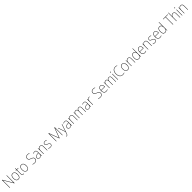

<svg xmlns="http://www.w3.org/2000/svg" viewBox="2031 -6468 12420 12420"><g transform="rotate(-45 8240.5 -258.5)"><path d="M533 0H510L121 -658H119Q120 -623 120 -591Q120 -559 120 -519V0H94V-714H118L506 -58H508Q507 -95 507 -132.5Q507 -170 507 -200V-714H533Z M1084 -264Q1084 -139 1035 -64.5Q986 10 883 10Q782 10 731.5 -64.5Q681 -139 681 -265Q681 -393 734 -465.5Q787 -538 886 -538Q957 -538 1000.5 -502.5Q1044 -467 1064 -405Q1084 -343 1084 -264ZM708 -265Q708 -150 751 -82.5Q794 -15 883 -15Q973 -15 1015 -81.5Q1057 -148 1057 -264Q1057 -336 1040.5 -392Q1024 -448 986 -480.5Q948 -513 886 -513Q798 -513 753 -447.5Q708 -382 708 -265Z M1327 -15Q1348 -15 1364.5 -18Q1381 -21 1394 -27V-2Q1380 3 1364.5 6.5Q1349 10 1327 10Q1266 10 1244.5 -27Q1223 -64 1223 -130V-503H1153V-524L1221 -528L1228 -658H1249V-528H1394V-503H1249V-130Q1249 -74 1265 -44.5Q1281 -15 1327 -15Z M1875 -264Q1875 -139 1826 -64.5Q1777 10 1674 10Q1573 10 1522.5 -64.5Q1472 -139 1472 -265Q1472 -393 1525 -465.5Q1578 -538 1677 -538Q1748 -538 1791.5 -502.5Q1835 -467 1855 -405Q1875 -343 1875 -264ZM1499 -265Q1499 -150 1542 -82.5Q1585 -15 1674 -15Q1764 -15 1806 -81.5Q1848 -148 1848 -264Q1848 -336 1831.5 -392Q1815 -448 1777 -480.5Q1739 -513 1677 -513Q1589 -513 1544 -447.5Q1499 -382 1499 -265Z M2597 -182Q2597 -118 2568.5 -75.5Q2540 -33 2491.5 -11.5Q2443 10 2381 10Q2327 10 2285.5 2Q2244 -6 2211 -18V-47Q2246 -33 2289 -24Q2332 -15 2383 -15Q2464 -15 2517 -57Q2570 -99 2570 -182Q2570 -231 2549.5 -261Q2529 -291 2490 -311.5Q2451 -332 2396 -353Q2345 -372 2305 -394Q2265 -416 2241.5 -451Q2218 -486 2218 -544Q2218 -604 2245 -644Q2272 -684 2319 -704Q2366 -724 2425 -724Q2509 -724 2582 -690L2571 -668Q2531 -686 2493.5 -692.5Q2456 -699 2423 -699Q2347 -699 2296 -661Q2245 -623 2245 -546Q2245 -493 2267 -462Q2289 -431 2326.5 -411.5Q2364 -392 2409 -375Q2466 -354 2508 -331.5Q2550 -309 2573.5 -274.5Q2597 -240 2597 -182Z M2879 -537Q2954 -537 2990.5 -494Q3027 -451 3027 -353V0H3005L3002 -99H3000Q2989 -71 2969 -46Q2949 -21 2916.5 -5.5Q2884 10 2836 10Q2763 10 2727 -29.5Q2691 -69 2691 -129Q2691 -208 2750 -247.5Q2809 -287 2913 -295L3001 -301V-347Q3001 -437 2971.5 -474.5Q2942 -512 2879 -512Q2847 -512 2814.5 -504Q2782 -496 2745 -476L2735 -501Q2769 -517 2805.5 -527Q2842 -537 2879 -537ZM2914 -271Q2822 -265 2770.5 -231Q2719 -197 2719 -129Q2719 -75 2749.5 -44.5Q2780 -14 2836 -14Q2923 -14 2961.5 -71.5Q3000 -129 3001 -220V-277Z M3383 -538Q3457 -538 3498 -494Q3539 -450 3539 -357V0H3513V-352Q3513 -437 3478.5 -475Q3444 -513 3383 -513Q3310 -513 3262 -462Q3214 -411 3214 -305V0H3188V-528H3209L3212 -416H3214Q3223 -446 3244 -474Q3265 -502 3299 -520Q3333 -538 3383 -538Z M3980 -130Q3980 -66 3937 -28Q3894 10 3807 10Q3759 10 3719.5 -0.5Q3680 -11 3656 -23V-53Q3689 -35 3727.5 -25Q3766 -15 3807 -15Q3884 -15 3918.5 -46Q3953 -77 3953 -131Q3953 -168 3935.5 -191Q3918 -214 3887 -229Q3856 -244 3817 -259Q3776 -276 3742 -292.5Q3708 -309 3688 -335.5Q3668 -362 3668 -407Q3668 -466 3711 -502Q3754 -538 3833 -538Q3873 -538 3908.5 -529.5Q3944 -521 3971 -509L3959 -484Q3936 -497 3901.5 -505Q3867 -513 3833 -513Q3769 -513 3731.5 -486Q3694 -459 3694 -407Q3694 -370 3711.5 -349Q3729 -328 3758.5 -313.5Q3788 -299 3825 -284Q3865 -267 3900.5 -250Q3936 -233 3958 -205.5Q3980 -178 3980 -130Z M4623 0 4372 -675H4370Q4371 -643 4371.5 -624.5Q4372 -606 4372 -590V0H4346V-714H4386L4635 -42H4638L4887 -714H4927V0H4901V-592Q4901 -604 4901 -623Q4901 -642 4902 -674H4900L4650 0Z M5029 -528H5056L5178 -160Q5194 -112 5202 -87Q5210 -62 5216 -45H5218Q5231 -92 5255 -158L5379 -528H5406L5188 119Q5166 184 5138 213.5Q5110 243 5068 243Q5045 243 5021 233V207Q5033 212 5044 214.5Q5055 217 5068 217Q5099 217 5121.5 194Q5144 171 5165 109L5203 -9Z M5640 -537Q5715 -537 5751.5 -494Q5788 -451 5788 -353V0H5766L5763 -99H5761Q5750 -71 5730 -46Q5710 -21 5677.5 -5.5Q5645 10 5597 10Q5524 10 5488 -29.5Q5452 -69 5452 -129Q5452 -208 5511 -247.5Q5570 -287 5674 -295L5762 -301V-347Q5762 -437 5732.5 -474.5Q5703 -512 5640 -512Q5608 -512 5575.5 -504Q5543 -496 5506 -476L5496 -501Q5530 -517 5566.5 -527Q5603 -537 5640 -537ZM5675 -271Q5583 -265 5531.5 -231Q5480 -197 5480 -129Q5480 -75 5510.5 -44.5Q5541 -14 5597 -14Q5684 -14 5722.5 -71.5Q5761 -129 5762 -220V-277Z M6144 -538Q6218 -538 6259 -494Q6300 -450 6300 -357V0H6274V-352Q6274 -437 6239.5 -475Q6205 -513 6144 -513Q6071 -513 6023 -462Q5975 -411 5975 -305V0H5949V-528H5970L5973 -416H5975Q5984 -446 6005 -474Q6026 -502 6060 -520Q6094 -538 6144 -538Z M6925 -538Q6987 -538 7025.5 -496Q7064 -454 7064 -366V0H7038V-364Q7038 -444 7005.5 -478.5Q6973 -513 6925 -513Q6859 -513 6818 -468Q6777 -423 6777 -331V0H6751V-358Q6751 -443 6718 -478Q6685 -513 6637 -513Q6572 -513 6530 -464.5Q6488 -416 6488 -329V0H6462V-528H6482L6486 -431H6488Q6497 -454 6514.5 -479Q6532 -504 6561.5 -521Q6591 -538 6637 -538Q6691 -538 6723.5 -508.5Q6756 -479 6767 -430H6769Q6787 -477 6824.5 -507.5Q6862 -538 6925 -538Z M7374 -537Q7449 -537 7485.5 -494Q7522 -451 7522 -353V0H7500L7497 -99H7495Q7484 -71 7464 -46Q7444 -21 7411.5 -5.5Q7379 10 7331 10Q7258 10 7222 -29.5Q7186 -69 7186 -129Q7186 -208 7245 -247.5Q7304 -287 7408 -295L7496 -301V-347Q7496 -437 7466.5 -474.5Q7437 -512 7374 -512Q7342 -512 7309.5 -504Q7277 -496 7240 -476L7230 -501Q7264 -517 7300.5 -527Q7337 -537 7374 -537ZM7409 -271Q7317 -265 7265.5 -231Q7214 -197 7214 -129Q7214 -75 7244.5 -44.5Q7275 -14 7331 -14Q7418 -14 7456.5 -71.5Q7495 -129 7496 -220V-277Z M7852 -536Q7890 -536 7920 -525L7913 -501Q7899 -505 7884.5 -507.5Q7870 -510 7852 -510Q7804 -510 7772.5 -480Q7741 -450 7725.5 -400Q7710 -350 7710 -290V0H7684V-528H7706L7709 -420H7711Q7720 -449 7738 -475.5Q7756 -502 7784.5 -519Q7813 -536 7852 -536Z M8601 -182Q8601 -118 8572.5 -75.5Q8544 -33 8495.5 -11.5Q8447 10 8385 10Q8331 10 8289.5 2Q8248 -6 8215 -18V-47Q8250 -33 8293 -24Q8336 -15 8387 -15Q8468 -15 8521 -57Q8574 -99 8574 -182Q8574 -231 8553.5 -261Q8533 -291 8494 -311.5Q8455 -332 8400 -353Q8349 -372 8309 -394Q8269 -416 8245.5 -451Q8222 -486 8222 -544Q8222 -604 8249 -644Q8276 -684 8323 -704Q8370 -724 8429 -724Q8513 -724 8586 -690L8575 -668Q8535 -686 8497.5 -692.5Q8460 -699 8427 -699Q8351 -699 8300 -661Q8249 -623 8249 -546Q8249 -493 8271 -462Q8293 -431 8330.5 -411.5Q8368 -392 8413 -375Q8470 -354 8512 -331.5Q8554 -309 8577.5 -274.5Q8601 -240 8601 -182Z M8904 -538Q8966 -538 9004 -504.5Q9042 -471 9059.5 -416Q9077 -361 9077 -295V-269H8732Q8731 -146 8778.5 -80.5Q8826 -15 8917 -15Q8957 -15 8988 -23Q9019 -31 9058 -51V-23Q9026 -6 8992.5 2Q8959 10 8917 10Q8843 10 8796.5 -24.5Q8750 -59 8728 -120Q8706 -181 8706 -261Q8706 -338 8727.5 -401Q8749 -464 8793 -501Q8837 -538 8904 -538ZM8904 -513Q8832 -513 8786.5 -457.5Q8741 -402 8733 -293H9051Q9051 -356 9035.5 -406Q9020 -456 8987.5 -484.5Q8955 -513 8904 -513Z M9678 -538Q9740 -538 9778.5 -496Q9817 -454 9817 -366V0H9791V-364Q9791 -444 9758.5 -478.5Q9726 -513 9678 -513Q9612 -513 9571 -468Q9530 -423 9530 -331V0H9504V-358Q9504 -443 9471 -478Q9438 -513 9390 -513Q9325 -513 9283 -464.5Q9241 -416 9241 -329V0H9215V-528H9235L9239 -431H9241Q9250 -454 9267.5 -479Q9285 -504 9314.5 -521Q9344 -538 9390 -538Q9444 -538 9476.5 -508.5Q9509 -479 9520 -430H9522Q9540 -477 9577.5 -507.5Q9615 -538 9678 -538Z M9994 -722Q10010 -722 10015 -712Q10020 -702 10020 -690Q10020 -677 10014.5 -667.5Q10009 -658 9993 -658Q9979 -658 9973.5 -667.5Q9968 -677 9968 -690Q9968 -702 9973.5 -712Q9979 -722 9994 -722ZM10006 -528V0H9980V-528Z M10452 -699Q10361 -699 10300 -653Q10239 -607 10208.5 -529.5Q10178 -452 10178 -359Q10178 -256 10208 -178.5Q10238 -101 10297 -58Q10356 -15 10441 -15Q10490 -15 10528.5 -23.5Q10567 -32 10595 -44V-19Q10567 -7 10528 1.5Q10489 10 10441 10Q10348 10 10283 -36Q10218 -82 10184.5 -165Q10151 -248 10151 -359Q10151 -460 10185 -543Q10219 -626 10286 -675Q10353 -724 10452 -724Q10534 -724 10604 -690L10593 -666Q10557 -686 10521.5 -692.5Q10486 -699 10452 -699Z M11089 -264Q11089 -139 11040 -64.5Q10991 10 10888 10Q10787 10 10736.5 -64.5Q10686 -139 10686 -265Q10686 -393 10739 -465.5Q10792 -538 10891 -538Q10962 -538 11005.5 -502.5Q11049 -467 11069 -405Q11089 -343 11089 -264ZM10713 -265Q10713 -150 10756 -82.5Q10799 -15 10888 -15Q10978 -15 11020 -81.5Q11062 -148 11062 -264Q11062 -336 11045.5 -392Q11029 -448 10991 -480.5Q10953 -513 10891 -513Q10803 -513 10758 -447.5Q10713 -382 10713 -265Z M11422 -538Q11496 -538 11537 -494Q11578 -450 11578 -357V0H11552V-352Q11552 -437 11517.5 -475Q11483 -513 11422 -513Q11349 -513 11301 -462Q11253 -411 11253 -305V0H11227V-528H11248L11251 -416H11253Q11262 -446 11283 -474Q11304 -502 11338 -520Q11372 -538 11422 -538Z M11908 10Q11808 10 11759.5 -58Q11711 -126 11711 -255Q11711 -392 11763.5 -465Q11816 -538 11914 -538Q11980 -538 12020 -502.5Q12060 -467 12074 -420H12076Q12074 -448 12074 -474Q12074 -500 12074 -526V-760H12100V0H12078L12076 -110H12074Q12064 -79 12043.5 -51.5Q12023 -24 11989.5 -7Q11956 10 11908 10ZM11908 -15Q11995 -15 12034.5 -77Q12074 -139 12074 -248V-284Q12074 -392 12033.5 -452.5Q11993 -513 11915 -513Q11829 -513 11783.5 -448Q11738 -383 11738 -255Q11738 -137 11779.5 -76Q11821 -15 11908 -15Z M12435 -538Q12497 -538 12535 -504.5Q12573 -471 12590.5 -416Q12608 -361 12608 -295V-269H12263Q12262 -146 12309.5 -80.5Q12357 -15 12448 -15Q12488 -15 12519 -23Q12550 -31 12589 -51V-23Q12557 -6 12523.5 2Q12490 10 12448 10Q12374 10 12327.5 -24.5Q12281 -59 12259 -120Q12237 -181 12237 -261Q12237 -338 12258.5 -401Q12280 -464 12324 -501Q12368 -538 12435 -538ZM12435 -513Q12363 -513 12317.5 -457.5Q12272 -402 12264 -293H12582Q12582 -356 12566.5 -406Q12551 -456 12518.5 -484.5Q12486 -513 12435 -513Z M12941 -538Q13015 -538 13056 -494Q13097 -450 13097 -357V0H13071V-352Q13071 -437 13036.5 -475Q13002 -513 12941 -513Q12868 -513 12820 -462Q12772 -411 12772 -305V0H12746V-528H12767L12770 -416H12772Q12781 -446 12802 -474Q12823 -502 12857 -520Q12891 -538 12941 -538Z M13538 -130Q13538 -66 13495 -28Q13452 10 13365 10Q13317 10 13277.5 -0.5Q13238 -11 13214 -23V-53Q13247 -35 13285.5 -25Q13324 -15 13365 -15Q13442 -15 13476.5 -46Q13511 -77 13511 -131Q13511 -168 13493.5 -191Q13476 -214 13445 -229Q13414 -244 13375 -259Q13334 -276 13300 -292.5Q13266 -309 13246 -335.5Q13226 -362 13226 -407Q13226 -466 13269 -502Q13312 -538 13391 -538Q13431 -538 13466.5 -529.5Q13502 -521 13529 -509L13517 -484Q13494 -497 13459.5 -505Q13425 -513 13391 -513Q13327 -513 13289.5 -486Q13252 -459 13252 -407Q13252 -370 13269.5 -349Q13287 -328 13316.5 -313.5Q13346 -299 13383 -284Q13423 -267 13458.5 -250Q13494 -233 13516 -205.5Q13538 -178 13538 -130Z M13833 -538Q13895 -538 13933 -504.5Q13971 -471 13988.5 -416Q14006 -361 14006 -295V-269H13661Q13660 -146 13707.5 -80.5Q13755 -15 13846 -15Q13886 -15 13917 -23Q13948 -31 13987 -51V-23Q13955 -6 13921.5 2Q13888 10 13846 10Q13772 10 13725.5 -24.5Q13679 -59 13657 -120Q13635 -181 13635 -261Q13635 -338 13656.5 -401Q13678 -464 13722 -501Q13766 -538 13833 -538ZM13833 -513Q13761 -513 13715.5 -457.5Q13670 -402 13662 -293H13980Q13980 -356 13964.5 -406Q13949 -456 13916.5 -484.5Q13884 -513 13833 -513Z M14312 10Q14212 10 14163.5 -58Q14115 -126 14115 -255Q14115 -392 14167.5 -465Q14220 -538 14318 -538Q14384 -538 14424 -502.5Q14464 -467 14478 -420H14480Q14478 -448 14478 -474Q14478 -500 14478 -526V-760H14504V0H14482L14480 -110H14478Q14468 -79 14447.5 -51.5Q14427 -24 14393.5 -7Q14360 10 14312 10ZM14312 -15Q14399 -15 14438.5 -77Q14478 -139 14478 -248V-284Q14478 -392 14437.5 -452.5Q14397 -513 14319 -513Q14233 -513 14187.5 -448Q14142 -383 14142 -255Q14142 -137 14183.5 -76Q14225 -15 14312 -15Z M15050 0H15024V-689H14820V-714H15255V-689H15050Z M15368 -495Q15368 -472 15367.5 -455.5Q15367 -439 15366 -420H15368Q15378 -449 15398.5 -476Q15419 -503 15453 -520.5Q15487 -538 15537 -538Q15611 -538 15652 -492.5Q15693 -447 15693 -353V0H15667V-351Q15667 -437 15632 -475Q15597 -513 15536 -513Q15464 -513 15416 -461.5Q15368 -410 15368 -301V0H15342V-760H15368Z M15871 -722Q15887 -722 15892 -712Q15897 -702 15897 -690Q15897 -677 15891.5 -667.5Q15886 -658 15870 -658Q15856 -658 15850.5 -667.5Q15845 -677 15845 -690Q15845 -702 15850.5 -712Q15856 -722 15871 -722ZM15883 -528V0H15857V-528Z M16246 -538Q16320 -538 16361 -494Q16402 -450 16402 -357V0H16376V-352Q16376 -437 16341.5 -475Q16307 -513 16246 -513Q16173 -513 16125 -462Q16077 -411 16077 -305V0H16051V-528H16072L16075 -416H16077Q16086 -446 16107 -474Q16128 -502 16162 -520Q16196 -538 16246 -538Z"/></g></svg>

Font: Noto Sans Myanmar SemiCondensed Thin
Style: Regular
Weight: 100
Width: 4
Designer: Monotype Design Team
Foundry: Monotype Imaging Inc.
Version: Version 2.107; ttfautohint (v1.8.4.7-5d5b)